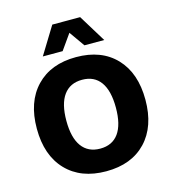

<svg xmlns="http://www.w3.org/2000/svg" viewBox="-128 -991 993 1105"><g transform="rotate(-15 368.5 -438.0)"><path d="M552 -723H434L369 -815L304 -723H186L286 -886H452ZM131.5 -579.5Q218 -670 369 -670Q520 -670 606 -579.5Q692 -489 692 -330Q692 -171 606 -80.5Q520 10 369 10Q218 10 131.5 -80.5Q45 -171 45 -330Q45 -489 131.5 -579.5ZM478.5 -483Q441 -535 369 -535Q297 -535 259 -483Q221 -431 221 -330Q221 -229 259 -177Q297 -125 369 -125Q441 -125 478.5 -177Q516 -229 516 -330Q516 -431 478.5 -483Z"/></g></svg>

Font: Elaine Sans
Style: Bold
Weight: 700
Designer: Wei Huang
Foundry: Wei Huang
Version: Version 2.001;December 24, 2019;FontCreator 12.0.0.2547 64-b